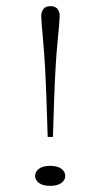

<svg xmlns="http://www.w3.org/2000/svg" viewBox="-20 -594 326 624"><path d="M135 -149 131 -272Q127 -386 120.5 -457.5Q114 -529 114 -542Q114 -555 121 -564.5Q128 -574 144 -574Q160 -574 167 -564.5Q174 -555 174 -542Q174 -529 167 -457.5Q160 -386 156 -272L152 -149ZM143 10Q119 10 106.5 0.5Q94 -9 94 -22Q94 -36 106.5 -45.5Q119 -55 143 -55Q167 -55 179.5 -45.5Q192 -36 192 -22Q192 -9 179.5 0.5Q167 10 143 10Z"/></svg>

Font: Padyakke Expanded One
Style: Regular
Weight: 400
Designer: James Puckett
Foundry: Dunwich Type Founders
Version: Version 1.500; ttfautohint (v1.8.4.7-5d5b)